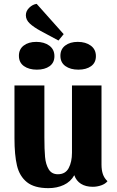

<svg xmlns="http://www.w3.org/2000/svg" viewBox="-20 -953 608 995"><path d="M537 -14Q526 0 504.5 7.5Q483 15 461 15Q424 15 399.5 -0.5Q375 -16 365 -45Q346 -11 310.5 5.5Q275 22 231 22Q158 22 119.5 -9Q81 -40 68 -95Q55 -150 55 -236V-510H210V-241Q210 -178 213.5 -139.5Q217 -101 232.5 -75.5Q248 -50 280 -50Q319 -50 336 -82Q353 -114 353 -162V-510H506V-100Q506 -72 513 -51Q520 -30 537 -14ZM283 -743 190 -793Q155 -812 134.5 -831Q114 -850 114 -874Q114 -896 131.5 -913Q149 -930 170 -933L310 -776ZM262 -662Q262 -628 237 -610Q212 -592 171 -592Q130 -592 104 -610.5Q78 -629 78 -664Q78 -698 103 -717Q128 -736 168 -736Q209 -736 235.5 -716.5Q262 -697 262 -662ZM477 -662Q477 -628 452 -610Q427 -592 386 -592Q345 -592 319 -610.5Q293 -629 293 -664Q293 -698 318 -717Q343 -736 383 -736Q424 -736 450.5 -716.5Q477 -697 477 -662Z"/></svg>

Font: Sansita
Style: Bold
Weight: 700
Designer: Pablo Cosgaya
Foundry: Omnibus-Type
Version: Version 1.006